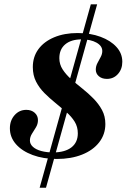

<svg xmlns="http://www.w3.org/2000/svg" viewBox="-20 -738 596 905"><path d="M247.6 11.3Q183.9 11.3 133.9 -7.3Q83.9 -25.8 55.2 -58.5Q26.6 -91.1 26.6 -133.1Q26.6 -170.2 48.8 -195.2Q71 -220.2 104 -220.2Q128.2 -220.2 143.5 -206.5Q158.9 -192.7 158.9 -171.8Q158.9 -153.2 149.2 -137.5Q139.5 -121.8 130.2 -106.9Q121 -91.9 121 -75.8Q121 -58.9 135.1 -46Q149.2 -33.1 174.6 -26.2Q200 -19.4 231.5 -19.4Q287.1 -20.2 316.9 -43.5Q346.8 -66.9 346.8 -109.7Q346.8 -140.3 331.9 -164.5Q316.9 -188.7 292.3 -210.1Q267.7 -231.5 240.7 -253.2Q213.7 -275 189.5 -299.2Q165.3 -323.4 150 -353.2Q134.7 -383.1 134.7 -421.8Q134.7 -470.2 160.9 -506Q187.1 -541.9 235.1 -562.1Q283.1 -582.3 346 -582.3Q406.5 -582.3 454 -564.5Q501.6 -546.8 529 -516.5Q556.5 -486.3 556.5 -446.8Q556.5 -412.1 535.9 -389.1Q515.3 -366.1 483.9 -366.1Q460.5 -366.1 446 -378.6Q431.5 -391.1 431.5 -409.7Q431.5 -425.8 439.1 -440.3Q446.8 -454.8 454.4 -469Q462.1 -483.1 462.1 -497.6Q462.1 -521.8 434.7 -537.1Q407.3 -552.4 365.3 -552.4Q315.3 -552.4 287.5 -529Q259.7 -505.6 259.7 -463.7Q259.7 -434.7 275.4 -410.5Q291.1 -386.3 315.7 -364.5Q340.3 -342.7 368.1 -320.6Q396 -298.4 420.6 -273.4Q445.2 -248.4 460.9 -219.4Q476.6 -190.3 476.6 -153.2Q476.6 -104.8 447.6 -67.3Q418.5 -29.8 366.9 -9.3Q315.3 11.3 247.6 11.3ZM166.9 146.8 408.1 -717.7H437.9L196.8 146.8Z"/></svg>

Font: Playfair 5pt SemiExpanded Light ExtraBold
Style: Italic
Weight: 800
Italic angle: -15.6°
Version: Version 2.001;gftools[0.9.30]